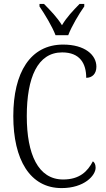

<svg xmlns="http://www.w3.org/2000/svg" viewBox="-20 -952 541 982"><path d="M264 -772H329C346 -817 384 -881 411 -919V-932H387C352 -896 322 -865 297 -823C271 -865 240 -896 205 -932H182V-919C208 -881 247 -817 264 -772ZM295 10C412 10 469 -55 469 -94C469 -110 464 -121 455 -127C428 -75 387 -34 303 -34C175 -34 117 -163 117 -358C117 -555 172 -684 298 -684C389 -684 421 -627 421 -554C452 -554 473 -575 473 -611C473 -671 414 -724 303 -724C135 -724 48 -581 48 -358C48 -136 133 10 295 10Z"/></svg>

Font: Noto Serif Sinhala Condensed Light
Style: Regular
Weight: 300
Width: 3
Designer: Jelle Bosma - Monotype Design Team
Foundry: Monotype Imaging Inc.
Version: Version 2.007